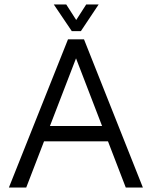

<svg xmlns="http://www.w3.org/2000/svg" viewBox="-20 -844 683 864"><path d="M20 0 286 -667H358L623 0H546L315 -600L330 -602L98 0ZM137 -208 168 -277H495L500 -208ZM303 -704 222 -824H278L323 -754L368 -824H424L344 -704Z"/></svg>

Font: Maven Pro
Style: Regular
Weight: 400
Designer: Joe Prince
Foundry: Joe Prince
Version: Version 2.103